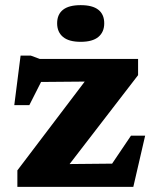

<svg xmlns="http://www.w3.org/2000/svg" viewBox="-20 -726 607 746"><path d="M47.5 0V-64L349 -461.5L422 -410L79.5 -407L177 -481.5L94 -317.5H35.5L60 -510H99.5L134.5 -497H516.5V-434L208 -33.5L139 -87.5L447.5 -90.5L375 -30L489 -199H544L498 0ZM293.5 -563.5Q247.5 -563.5 224.8 -582.5Q202 -601.5 202 -635.5Q202 -670 224.8 -688Q247.5 -706 293.5 -706Q339.5 -706 362.2 -688Q385 -670 385 -635.5Q385 -601.5 362.2 -582.5Q339.5 -563.5 293.5 -563.5Z"/></svg>

Font: Newsreader 9pt
Style: Bold
Weight: 700
Designer: Hugues Gentile
Foundry: Production Type
Version: Version 1.003